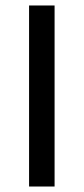

<svg xmlns="http://www.w3.org/2000/svg" viewBox="-20 -680 305 700"><path d="M86 0V-660H179V0Z"/></svg>

Font: Bricolage Grotesque 96pt ExtraBold
Style: Regular
Weight: 400
Version: Version 1.001;gftools[0.9.33.dev8+g029e19f]